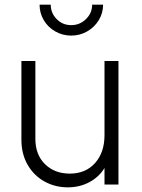

<svg xmlns="http://www.w3.org/2000/svg" viewBox="-20 -793 612 825"><path d="M72 -192V-531H132V-197Q132 -128 173.5 -87.5Q215 -47 280 -47Q348 -47 388.5 -92.5Q429 -138 429 -212V-531H489V0H429V-71Q405 -32 363.5 -10Q322 12 271 12Q217 12 171.5 -13Q126 -38 99 -84.5Q72 -131 72 -192ZM150 -773H198Q198 -737 223.5 -711Q249 -685 286 -685Q323 -685 349.5 -711Q376 -737 376 -773H423Q423 -737 404.5 -706.5Q386 -676 354.5 -658Q323 -640 286 -640Q249 -640 217.5 -658Q186 -676 168 -706.5Q150 -737 150 -773Z"/></svg>

Font: Evergrow Sans
Style: Light
Weight: 300
Foundry: 10Web
Version: Version 1.000